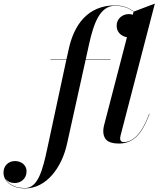

<svg xmlns="http://www.w3.org/2000/svg" viewBox="-208 -790 884 1070"><path d="M73 -460V-458H162L55 40C29.5 160 2.5 258 -68 258C-125 258 -165 235 -180 203C-168 222.5 -145 230 -126 230C-92.5 230 -60 207 -60 164.5C-60 127 -93 107.5 -124 107.5C-161 107.5 -188.5 133.5 -188.5 172C-188.5 220.5 -143 260 -68 260C50.5 260 136.5 144 165.5 11.5L269.5 -458H408V-460H270L287.5 -540C314 -660 348.5 -758 434 -758C477 -758 512 -744 536.5 -724.5L532 -708C524.5 -710.5 517 -711.5 510 -711.5C475.5 -711.5 442 -687.5 442 -646C442 -607.5 472 -587 499.5 -582.5L371.5 -90C369.5 -81.5 367.5 -69.5 367.5 -60.5C367.5 -19 387 10 454 10C537 10 583.5 -44.5 625.5 -155.5L623.5 -156C582 -43.5 532 2 480.5 2C468.5 2 461.5 -6.5 461.5 -17C461.5 -22 462.5 -29 464 -35L655 -770L538 -725.5C513 -745.5 477.5 -760 434 -760C279 -760 202.5 -649 174 -511.5L162.5 -460Z"/></svg>

Font: Bodoni* 96pt Medium
Style: Italic
Weight: 500
Italic angle: -13°
Version: Version 2.3